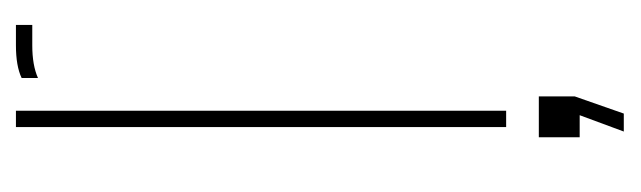

<svg xmlns="http://www.w3.org/2000/svg" viewBox="-294 -346 784 235"><g transform="rotate(-90 97.5 -228.0)"><path d="M60 0V-600H80V0ZM120 -573V-593Q134.5 -600 160 -600Q166 -600 172.5 -600Q179 -600 185 -600V-580H160Q135.5 -580 120 -573ZM54.5 144 74.5 90H47.5V40H97.5V84L76.5 144Z"/></g></svg>

Font: Big Shoulders Stencil Display SC Thin
Style: Regular
Weight: 100
Designer: Patric King
Foundry: XO Type Co
Version: Version 2.001